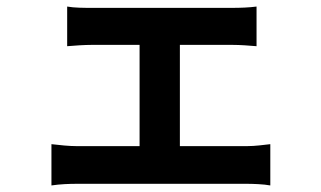

<svg xmlns="http://www.w3.org/2000/svg" viewBox="-20 -554 980 586"><path d="M474 -530H259C239 -530 206 -530 185 -534V-413C206 -415 240 -417 259 -417H406V-108H214C191 -108 162 -111 137 -114V12C163 8 192 7 214 7H474H734C750 7 785 8 805 12V-114C786 -112 760 -108 734 -108H529V-417H690C712 -417 740 -415 763 -413V-534C741 -531 713 -530 690 -530Z"/></svg>

Font: GenSekiGothic2 TW B
Style: Regular
Weight: 700
Version: Version 2.100;PS 2.1;hotconv 16.6.51;makeotf.lib2.5.65220 DE